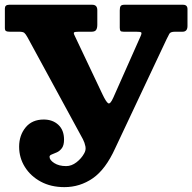

<svg xmlns="http://www.w3.org/2000/svg" viewBox="-24 -770 808 808"><path d="M56.5 -152.5Q56.5 -200.5 83.8 -233.8Q111 -267 160 -267Q197.5 -267 221.5 -244.8Q245.5 -222.5 245.5 -182.5Q245.5 -158.5 236.2 -146.2Q227 -134 215 -128.8Q203 -123.5 193.8 -120Q184.5 -116.5 184.5 -110Q184.5 -96.5 204.2 -83.8Q224 -71 254.5 -71Q277 -71 297.8 -87Q318.5 -103 330 -124Q338.5 -138 335.5 -153.8Q332.5 -169.5 325 -184L92 -612.5Q84 -627 78.2 -631.8Q72.5 -636.5 56 -636.5H17.5Q6.5 -636.5 1.5 -639.2Q-3.5 -642 -3.5 -652.5V-734Q-3.5 -750 14.5 -750H364Q385.5 -750 385.5 -727V-666Q385.5 -651.5 380.5 -644Q375.5 -636.5 361 -636.5H308.5Q291.5 -636.5 288 -633.8Q284.5 -631 290 -620.5L407.5 -372.5Q422.5 -341 431.2 -335.5Q440 -330 453 -359.5L568 -618.5Q573.5 -631 570 -633.8Q566.5 -636.5 548 -636.5H496.5Q485.5 -636.5 482.8 -640.2Q480 -644 480 -654V-726Q480 -739 483.8 -744.5Q487.5 -750 499.5 -750H746Q765 -750 765 -732V-660.5Q765 -636.5 744 -636.5H712.5Q693 -636.5 688.5 -627.5Q684 -618.5 677.5 -606L461 -146.5Q420.5 -57 366.5 -19.8Q312.5 17.5 247 17.5Q190.5 17.5 147.8 -5.5Q105 -28.5 80.8 -67.2Q56.5 -106 56.5 -152.5Z"/></svg>

Font: Besley* Heavy
Style: Regular
Weight: 800
Designer: Owen Earl
Foundry: indestructible type*
Version: Version 3.000; ttfautohint (v1.8.3)